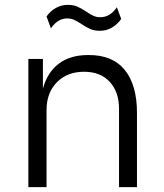

<svg xmlns="http://www.w3.org/2000/svg" viewBox="-20 -772 675 792"><path d="M97 -529H157V-406Q175 -473 222 -509Q269 -545 344 -545H347Q445 -545 495 -483Q545 -421 545 -307V0H471V-323Q471 -393 432.5 -434.5Q394 -476 327 -476Q257 -476 214.5 -432.5Q172 -389 172 -318V0H97ZM316 -673Q299 -684 286 -690Q273 -696 257 -696Q218 -696 190 -655L172 -704Q187 -726 210 -739Q233 -752 260 -752Q282 -752 298.5 -745Q315 -738 336 -724Q353 -712 366 -706.5Q379 -701 394 -701Q434 -701 462 -742L480 -694Q464 -671 441.5 -658Q419 -645 392 -645Q369 -645 352 -652.5Q335 -660 316 -673Z"/></svg>

Font: Sora-SIA Light
Style: Regular
Weight: 300
Designer: Jonathan Barnbrook, Julián Moncada
Foundry: Barnbrook Fonts
Version: Version 2.000